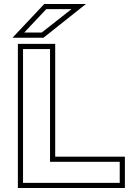

<svg xmlns="http://www.w3.org/2000/svg" viewBox="-20 -934 649 967"><path d="M96 -13H583V-119H232V-687H96ZM70 -713H258V-145H609V13H70ZM102 -770H190L340 -888H213ZM203 -914H413L199 -744H43Z"/></svg>

Font: CMG Sans Outline
Style: Outline
Weight: 700
Designer: Julieta Ulanovsky
Foundry: Julieta Ulanovsky
Version: Version 7.200